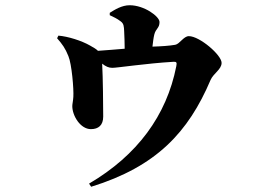

<svg xmlns="http://www.w3.org/2000/svg" viewBox="-20 -637 1040 733"><path d="M399 -579C414 -572 427 -566 440 -556C453 -547 453 -536 454 -518C455 -497 456 -472 456 -451C426 -448 391 -446 354 -443C347 -450 338 -455 324 -463C291 -482 239 -498 203 -501L198 -491C218 -468 229 -453 241 -423C254 -393 262 -296 260 -267C259 -251 256 -240 256 -232C256 -195 287 -144 327 -144C356 -144 374 -159 374 -192C374 -232 373 -342 370 -394C384 -383 395 -378 409 -378C427 -378 539 -395 641 -401C654 -402 656 -399 653 -384C616 -196 504 -44 320 64L328 76C577 -1 699 -132 784 -332C795 -357 826 -372 826 -397C826 -427 742 -499 701 -499C681 -499 666 -469 649 -466C626 -462 595 -460 562 -459C564 -476 566 -493 569 -505C575 -529 589 -529 589 -553C589 -574 531 -617 475 -617C445 -617 418 -600 399 -588Z"/></svg>

Font: Noto Serif TC Black
Style: Regular
Weight: 900
Version: Version 1.001;PS 1.001;hotconv 16.6.54;makeotf.lib2.5.65590